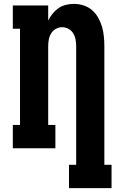

<svg xmlns="http://www.w3.org/2000/svg" viewBox="-20 -763 640 988"><path d="M335 205V85H372V-525Q372 -542 369 -559Q366 -576 357 -591Q348 -606 332.5 -614.5Q317 -623 300 -623Q283 -623 267.5 -614.5Q252 -606 243 -591Q234 -576 231 -559Q228 -542 228 -525V-120H265V0H46V-120H83V-615H46V-735H228V-657Q237 -676 250.5 -692.5Q264 -709 281 -721Q298 -733 319 -738Q340 -743 361 -743Q386 -743 410.5 -735Q435 -727 454 -710.5Q473 -694 485.5 -671.5Q498 -649 505 -625Q512 -601 514.5 -575.5Q517 -550 517 -525V85H554V205Z"/></svg>

Font: Iosevka Curly Slab HvEx
Style: Regular
Weight: 900
Width: 7
Monospace: yes
Designer: Belleve Invis
Foundry: Belleve Invis
Version: Version 11.1.0; ttfautohint (v1.8.3)